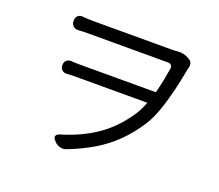

<svg xmlns="http://www.w3.org/2000/svg" viewBox="-123 -888 1246 1093"><g transform="rotate(20 500.0 -341.5)"><path d="M162 -676Q162 -695 173.5 -705.5Q185 -716 204 -714Q214 -713 228 -712Q242 -711 265 -711Q282 -711 320.5 -711Q359 -711 410.5 -711Q462 -711 516.5 -711Q571 -711 621 -711Q671 -711 706.5 -711Q742 -711 755 -711L779 -713Q795 -715 814.5 -710.5Q834 -706 848 -697L856 -692Q866 -685 869.5 -673.5Q873 -662 870 -651Q870 -652 867 -641Q856 -579 839.5 -509Q823 -439 801 -375Q779 -311 750 -266Q703 -194 648.5 -140.5Q594 -87 526.5 -46.5Q459 -6 373 27Q356 34 336.5 29Q317 24 304 11L297 3Q284 -11 287.5 -22Q291 -33 309 -39Q425 -73 515 -133.5Q605 -194 673 -294Q686 -313 696.5 -334.5Q707 -356 716 -379H280Q262 -379 250.5 -378.5Q239 -378 229 -377Q211 -376 199.5 -386.5Q188 -397 188 -416Q188 -434 199.5 -444.5Q211 -455 229 -454Q239 -453 249.5 -452.5Q260 -452 277 -452H741Q751 -490 759 -529.5Q767 -569 773 -607Q775 -619 768 -627Q761 -635 748 -635Q716 -635 664 -635Q612 -635 552 -635Q492 -635 434 -635Q376 -635 330.5 -635Q285 -635 265 -635Q247 -635 232.5 -634.5Q218 -634 204 -633Q186 -632 174 -643Q162 -654 162 -673Z"/></g></svg>

Font: Chiron GoRound TC
Style: Regular
Weight: 400
Designer: Ryoko NISHIZUKA 西塚涼子 (kana, bopomofo & ideographs); Paul D. Hunt (Latin, Greek & Cyrillic); Sandoll Communications 산돌커뮤니
Foundry: Adobe
Version: Version 1.000;hotconv 1.1.1;makeotfexe 2.6.0